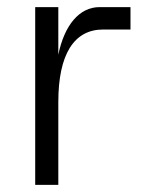

<svg xmlns="http://www.w3.org/2000/svg" viewBox="-20 -520 408 540"><path d="M79 0H144V-233C144 -367 188 -437 270 -437H347V-500H260C203 -500 161 -449 144 -366V-500H79Z"/></svg>

Font: Uncut Sans Book
Style: Regular
Weight: 350
Designer: Kasper Nordkvist
Foundry: UNCUT.wtf
Version: Version 1.304;Glyphs 3.2 (3246)